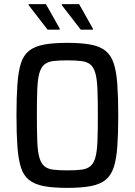

<svg xmlns="http://www.w3.org/2000/svg" viewBox="-20 -904 654 932"><path d="M307 8Q238 8 193 -0.5Q148 -9 121 -30.5Q94 -52 81.5 -91.5Q69 -131 64.5 -193Q60 -255 60 -344Q60 -433 64.5 -495Q69 -557 81.5 -596.5Q94 -636 121 -657.5Q148 -679 193 -687.5Q238 -696 307 -696Q375 -696 420 -687.5Q465 -679 492 -657.5Q519 -636 532 -596.5Q545 -557 549.5 -495Q554 -433 554 -344Q554 -255 549.5 -193Q545 -131 532 -91.5Q519 -52 492 -30.5Q465 -9 420 -0.5Q375 8 307 8ZM307 -77Q349 -77 376 -80.5Q403 -84 419 -97.5Q435 -111 443 -139.5Q451 -168 453 -217.5Q455 -267 455 -344Q455 -421 453 -470.5Q451 -520 443 -548.5Q435 -577 419 -590.5Q403 -604 376 -607.5Q349 -611 307 -611Q265 -611 238 -607.5Q211 -604 195 -590.5Q179 -577 171 -548.5Q163 -520 161 -470.5Q159 -421 159 -344Q159 -267 161 -217.5Q163 -168 171 -139.5Q179 -111 195 -97.5Q211 -84 238 -80.5Q265 -77 307 -77ZM431 -760H372L280 -879V-884H364L431 -765ZM270 -760H211L119 -879V-884H203L270 -765Z"/></svg>

Font: Saira SemiCondensed Medium
Style: Regular
Weight: 500
Width: 4
Designer: Hector Gatti with collaboration of the Omnibus-Type team
Foundry: Omnibus-Type
Version: Version 1.101